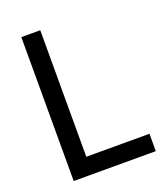

<svg xmlns="http://www.w3.org/2000/svg" viewBox="-137 -840 809 934"><g transform="rotate(-20 267.5 -372.5)"><path d="M83 0H508V-90H181V-745H83Z"/></g></svg>

Font: Plus Jakarta Sans Medium
Style: Regular
Weight: 500
Designer: Gumpita Rahayu
Foundry: Tokotype
Version: Version 2.004; ttfautohint (v1.8.3)